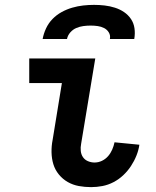

<svg xmlns="http://www.w3.org/2000/svg" viewBox="-20 -760 640 788"><path d="M354 8Q328 8 303.5 3.5Q279 -1 258 -13Q237 -25 221.5 -44Q206 -63 199 -86Q192 -109 191.5 -135Q191 -161 196 -186L234 -419H100V-520H371L313 -170Q310 -155 311.5 -140.5Q313 -126 320.5 -115Q328 -104 341 -98.5Q354 -93 368 -93Q384 -93 398.5 -100Q413 -107 423.5 -119Q434 -131 440.5 -146Q447 -161 450 -176L552 -166Q549 -144 540 -121.5Q531 -99 517.5 -78.5Q504 -58 486 -41Q468 -24 446 -12.5Q424 -1 400.5 3.5Q377 8 354 8ZM155 -600Q159 -622 169 -643.5Q179 -665 195.5 -682Q212 -699 233 -710.5Q254 -722 276.5 -728.5Q299 -735 321.5 -737.5Q344 -740 366 -740Q388 -740 409.5 -737.5Q431 -735 451.5 -728.5Q472 -722 489 -710.5Q506 -699 517.5 -682Q529 -665 532 -643.5Q535 -622 531 -600H431Q434 -615 426.5 -627Q419 -639 407 -645Q395 -651 381 -653Q367 -655 352 -655Q337 -655 322 -653Q307 -651 293 -645Q279 -639 268.5 -627Q258 -615 255 -600Z"/></svg>

Font: Iosevka Extended
Style: Bold Italic
Weight: 700
Width: 7
Italic angle: -9°
Monospace: yes
Designer: Belleve Invis
Foundry: Belleve Invis
Version: Version 32.5.0; ttfautohint (v1.8.4)